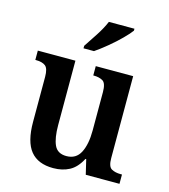

<svg xmlns="http://www.w3.org/2000/svg" viewBox="-115 -856 840 957"><g transform="rotate(15 305.5 -378.0)"><path d="M248 10Q169 10 130.5 -37.5Q92 -85 92 -187V-419Q92 -462 75.5 -475Q59 -488 26 -488H23V-536H217V-204Q217 -137 233.5 -101Q250 -65 296 -65Q346 -65 368 -108Q390 -151 390 -222V-420Q390 -466 371.5 -477Q353 -488 325 -488H322V-536H515V-113Q515 -69 534 -58.5Q553 -48 581 -48H588V0H414L396 -76H392Q367 -28 331 -9Q295 10 248 10ZM240 -619Q261 -650 287.5 -691Q314 -732 328 -766H460V-756Q448 -739 419.5 -710.5Q391 -682 356.5 -653.5Q322 -625 294 -606H240Z"/></g></svg>

Font: Noto Serif Lao SemiCondensed SemiBold
Style: Regular
Weight: 600
Width: 4
Designer: Monotype Design Team
Foundry: Monotype Imaging Inc.
Version: Version 2.003; ttfautohint (v1.8.4.7-5d5b)